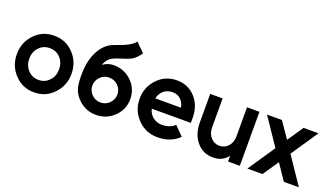

<svg xmlns="http://www.w3.org/2000/svg" viewBox="-67 -1185 2879 1671"><g transform="rotate(20 1373.0 -350.0)"><path d="M286 -512Q178 -512 106 -436Q33 -360 33 -250Q33 -141 106 -65Q178 12 286 12Q394 12 466 -65Q539 -141 539 -250Q539 -360 466 -436Q394 -512 286 -512ZM286 -397Q346 -397 385 -355Q424 -312 424 -250Q424 -219 414.5 -193Q405 -167 385 -146Q346 -103 286 -103Q226 -103 187 -146Q148 -189 148 -250Q148 -281 157.5 -307.5Q167 -334 187 -355Q226 -397 286 -397Z M982 -712Q953 -664 803 -614Q712 -584 661 -475Q636 -420 627.5 -351Q619 -282 626 -198Q634 -109 701 -49Q768 12 860 12Q958 12 1027 -56Q1095 -123 1095 -218Q1095 -314 1027 -381Q958 -448 860 -448Q806 -448 760 -415Q766 -433 775 -447.5Q784 -462 795 -474Q810 -488 832.5 -499Q855 -510 886 -519Q921 -530 947 -539.5Q973 -549 988 -557Q1007 -567 1025.5 -585.5Q1044 -604 1063 -631ZM860 -333Q908 -333 942 -299Q976 -265 976 -218Q976 -172 942 -137Q908 -103 860 -103Q811 -103 778 -137Q744 -172 744 -218Q744 -265 778 -299Q811 -333 860 -333Z M1661 -205V-250Q1661 -363 1595 -437Q1527 -512 1423 -512Q1315 -512 1243 -436Q1170 -360 1170 -250Q1170 -142 1245 -65Q1320 12 1428 12Q1552 12 1628 -64L1547 -146Q1504 -103 1428 -103Q1378 -103 1341 -134Q1325 -148 1314.5 -166Q1304 -184 1299 -205ZM1421 -402Q1469 -402 1498 -373Q1526 -346 1535 -300H1297Q1306 -343 1337 -372Q1372 -402 1421 -402Z M1733 -500V-238Q1733 -183 1747.5 -137.5Q1762 -92 1791 -58Q1849 12 1944 12Q2021 12 2068 -39Q2071 -42 2074 -45.5Q2077 -49 2080 -53V0H2189V-500H2074V-234Q2074 -175 2042 -139Q2010 -103 1962 -103Q1913 -103 1881 -139Q1848 -175 1848 -234V-500Z M2498 -146 2597 0H2736L2567 -250L2736 -500H2598L2498 -353L2397 -500H2259L2428 -250L2259 0H2399Z"/></g></svg>

Font: Unageo
Style: SemiBold
Weight: 600
Designer: Richard Sepsi
Foundry: Richard Sepsi
Version: Version 2.000